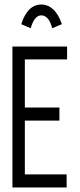

<svg xmlns="http://www.w3.org/2000/svg" viewBox="-20 -830 353 850"><path d="M35 0V-624H277V-567H90V-354H243V-296H90V-58H275V0ZM116 -705 74 -723Q102 -810 163 -810Q192 -810 215.5 -788.5Q239 -767 254 -723L211 -705Q203 -736 190.5 -749Q178 -762 163 -762Q132 -762 116 -705Z"/></svg>

Font: Inconsolata ExtraCondensed Thin
Style: Regular
Weight: 100
Width: 2
Monospace: yes
Designer: Raph Levien, Cyreal, Brenton Simpson
Foundry: Raph Levien, Cyreal, Google
Version: Version 3.100; ttfautohint (v1.8.4.7-5d5b)